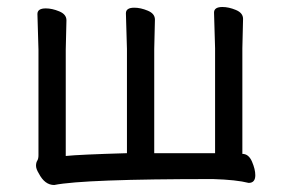

<svg xmlns="http://www.w3.org/2000/svg" viewBox="-20 -508 810 549"><path d="M135 21Q108 21 91 -12Q83 -25 83 -34Q83 -43 86.5 -48.5Q90 -54 90 -64V-366L87 -468Q87 -484 111 -484Q129 -484 149.5 -475.5Q170 -467 170 -450L168 -366V-62Q205 -66 343 -70V-368L340 -470Q340 -486 364 -486Q382 -486 402.5 -477.5Q423 -469 423 -452L421 -368V-70H595V-370L592 -472Q592 -488 616 -488Q634 -488 654.5 -479.5Q675 -471 675 -454L673 -370V-68Q691 -68 700.5 -46Q710 -24 710 -7Q710 15 691 15Q656 6 589 4Q220 4 135 21Z"/></svg>

Font: LXGW WenKai Lite Medium
Style: Regular
Weight: 500
Designer: LXGW / Fontworks Inc.
Foundry: LXGW / Fontworks Inc.
Version: Version 1.511; March 25, 2025